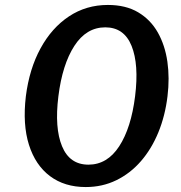

<svg xmlns="http://www.w3.org/2000/svg" viewBox="-20 -738 731 776"><path d="M326.5 18Q241 18 182 -26.2Q123 -70.5 97 -152.8Q71 -235 84.5 -349Q98.5 -459.5 143.8 -542.5Q189 -625.5 258.8 -671.8Q328.5 -718 416 -718Q488.5 -718 538.5 -688.2Q588.5 -658.5 617.8 -606.8Q647 -555 656.5 -488.8Q666 -422.5 657 -349Q647.5 -270 620 -203Q592.5 -136 549.5 -86.5Q506.5 -37 450 -9.5Q393.5 18 326.5 18ZM337.5 -72.5Q413.5 -72.5 461.8 -146.8Q510 -221 526 -349Q542 -477.5 511.8 -552.5Q481.5 -627.5 405.5 -627.5Q329 -627.5 280.5 -552.5Q232 -477.5 216 -349Q200 -221 230.8 -146.8Q261.5 -72.5 337.5 -72.5Z"/></svg>

Font: Expletus Sans SemiBold
Style: Italic
Weight: 600
Italic angle: -7°
Version: Version 7.500